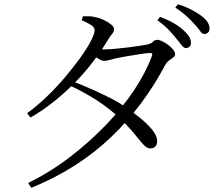

<svg xmlns="http://www.w3.org/2000/svg" viewBox="-20 -835 1040 921"><path d="M872 -604Q862 -604 851.5 -618Q841 -632 825 -651Q810 -670 789 -692Q768 -714 735 -738L748 -754Q786 -740 814 -723.5Q842 -707 860 -690Q879 -673 887.5 -659Q896 -645 896 -629Q896 -618 889.5 -611.5Q883 -605 872 -604ZM115 43Q222 -10 316.5 -82.5Q411 -155 489.5 -237Q568 -319 624 -403.5Q680 -488 708 -565Q716 -582 698 -581Q681 -580 649 -575Q617 -570 584.5 -564.5Q552 -559 535 -555Q519 -551 504.5 -547Q490 -543 479 -543Q468 -543 451 -554Q434 -565 417 -579L432 -603Q448 -600 459 -599Q470 -598 479 -598Q497 -598 527 -600.5Q557 -603 589.5 -607Q622 -611 648 -615Q674 -619 684 -621Q705 -625 713.5 -634.5Q722 -644 735 -644Q744 -644 758.5 -637Q773 -630 787 -619.5Q801 -609 810.5 -597Q820 -585 820 -575Q820 -566 810.5 -559Q801 -552 790.5 -544.5Q780 -537 773 -524Q721 -426 656.5 -339.5Q592 -253 513.5 -178Q435 -103 340 -42Q245 19 130 66ZM701 -123Q689 -123 677.5 -132.5Q666 -142 651 -161Q636 -180 612.5 -207.5Q589 -235 552 -270Q502 -317 442.5 -355Q383 -393 315 -425L328 -445Q373 -428 419 -407.5Q465 -387 507.5 -365.5Q550 -344 583 -321Q621 -295 655.5 -266.5Q690 -238 712 -210Q734 -182 734 -159Q734 -142 725.5 -132.5Q717 -123 701 -123ZM110 -292Q156 -325 202.5 -369.5Q249 -414 290.5 -463Q332 -512 364.5 -557Q397 -602 415.5 -637.5Q434 -673 434 -690Q434 -704 416 -715.5Q398 -727 372 -738L378 -757Q391 -757 406 -757Q421 -757 437 -753Q458 -749 478.5 -739Q499 -729 513 -717.5Q527 -706 527 -696Q527 -683 518.5 -673.5Q510 -664 498 -644Q466 -591 425.5 -538Q385 -485 336.5 -436Q288 -387 235 -345Q182 -303 126 -271ZM962 -672Q949 -672 939.5 -686.5Q930 -701 913 -719Q896 -738 876 -756.5Q856 -775 821 -799L834 -815Q873 -802 900 -787.5Q927 -773 946 -759Q966 -744 975.5 -729Q985 -714 985 -698Q985 -686 978.5 -679.5Q972 -673 962 -672Z"/></svg>

Font: Noto Serif JP
Style: Regular
Weight: 400
Designer: Ryoko NISHIZUKA  (kana & ideographs); Frank Grießhammer (Latin, Greek & Cyrillic); Wenlong ZHANG  (bopomofo); Sandoll Co
Foundry: Adobe
Version: Version 2.003-H1;hotconv 1.1.1;makeotfexe 2.6.0